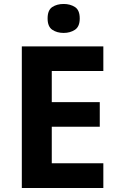

<svg xmlns="http://www.w3.org/2000/svg" viewBox="-20 -948 600 968"><path d="M501 0H90V-714H501V-590H241V-433H483V-309H241V-125H501ZM301 -928Q334 -928 358 -912.5Q382 -897 382 -855Q382 -814 358 -798Q334 -782 301 -782Q267 -782 243.5 -798Q220 -814 220 -855Q220 -897 243.5 -912.5Q267 -928 301 -928Z"/></svg>

Font: Noto Sans Ol Chiki
Style: Bold
Weight: 700
Designer: Monotype Design Team, Lewis McGuffie
Foundry: Monotype Imaging Inc.
Version: Version 2.003; ttfautohint (v1.8.4.7-5d5b)